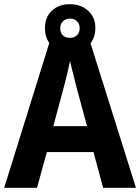

<svg xmlns="http://www.w3.org/2000/svg" viewBox="-20 -898 670 918"><path d="M473 0 427 -171H204L157 0H0L223 -716H405L630 0ZM349 -469Q342 -498 331.5 -538Q321 -578 315 -607Q311 -588 305 -561.5Q299 -535 292.5 -510Q286 -485 282 -470L235 -295H396ZM314 -647Q261 -647 228 -678.5Q195 -710 195 -763Q195 -816 228 -847Q261 -878 314 -878Q366 -878 401 -847Q436 -816 436 -764Q436 -711 401.5 -679Q367 -647 314 -647ZM315 -717Q335 -717 348 -729.5Q361 -742 361 -763Q361 -784 348 -796.5Q335 -809 315 -809Q295 -809 281.5 -796.5Q268 -784 268 -763Q268 -742 280 -729.5Q292 -717 315 -717Z"/></svg>

Font: Noto Sans SemiCondensed
Style: Bold
Weight: 700
Width: 4
Designer: Monotype Design Team
Foundry: Monotype Imaging Inc.
Version: Version 2.013; ttfautohint (v1.8.4.7-5d5b)